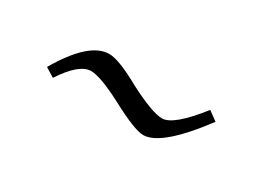

<svg xmlns="http://www.w3.org/2000/svg" viewBox="-22 -853 629 464"><g transform="rotate(30 293.0 -621.0)"><path d="M502.4 -669.9Q416.5 -554.7 366.7 -554.7Q342.3 -554.7 271 -592.8Q207.5 -626 180.2 -626Q147.9 -625 108.9 -565.4L83.5 -581.1Q143.1 -683.6 198.7 -683.6Q226.1 -683.6 290.5 -647.5Q358.9 -612.3 386.2 -612.3Q417.5 -612.3 477.1 -688.5Z"/></g></svg>

Font: BabelStone Tangut Wenhai
Style: Regular
Weight: 400
Designer: Andrew West
Foundry: BabelStone
Version: Version 1.002 May 21, 2016